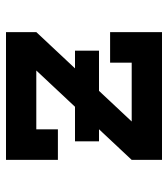

<svg xmlns="http://www.w3.org/2000/svg" viewBox="20 -580 560 640"><g transform="rotate(90 300.0 -260.0)"><path d="M87 0V-101L385 -419H189V-347H87V-520H513V-419L215 -101H411V-173H513V0ZM149 -230V-310H451V-230Z"/></g></svg>

Font: Iosevka Etoile
Style: Bold
Weight: 700
Designer: Belleve Invis
Foundry: Belleve Invis
Version: Version 28.1.0; ttfautohint (v1.8.4)